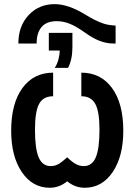

<svg xmlns="http://www.w3.org/2000/svg" viewBox="-20 -884 640 914"><path d="M299.8 -21Q262.7 9.8 216.8 9.8Q134.3 9.8 83.7 -65.2Q33.2 -140.1 33.2 -261.2Q33.2 -392.1 86.9 -465.1Q140.6 -538.1 232.9 -538.1V-425.8Q185.5 -425.8 166 -389.2Q146.5 -352.5 146.5 -266.6Q146.5 -175.8 164.3 -134.5Q182.1 -93.3 221.2 -93.3Q238.8 -93.3 254.9 -101.1Q271 -108.9 299.8 -135.3Q324.2 -111.8 342 -102.5Q359.9 -93.3 378.9 -93.3Q418 -93.3 435.8 -134.5Q453.6 -175.8 453.6 -266.6Q453.6 -353 433.6 -389.4Q413.6 -425.8 367.2 -425.8V-538.1Q460 -538.1 513.4 -464.8Q566.9 -391.6 566.9 -261.2Q566.9 -139.6 516.4 -64.9Q465.8 9.8 383.3 9.8Q336.9 9.8 299.8 -21ZM530.3 -676.8H521.5Q486.8 -676.8 454.1 -689.5Q421.4 -702.1 382.8 -730Q341.3 -759.3 311.3 -771.2Q281.2 -783.2 250 -783.2Q201.2 -783.2 177.7 -755.1Q154.3 -727.1 154.3 -676.8H67.4Q67.4 -759.8 116.2 -812Q165 -864.3 240.2 -864.3Q304.2 -864.3 384.8 -815.4Q409.7 -799.8 431.9 -788.8Q454.1 -777.8 475.1 -771Q496.1 -764.2 530.3 -762.2ZM240.7 -561Q252 -578.1 258.1 -600.6Q264.2 -623 264.2 -643.6H212.4V-727.5H324.7V-659.2Q324.7 -601.1 304.2 -561Z"/></svg>

Font: Liberation Mono
Style: Bold
Weight: 700
Monospace: yes
Designer: Steve Matteson
Foundry: Ascender Corporation
Version: Version 2.1.5